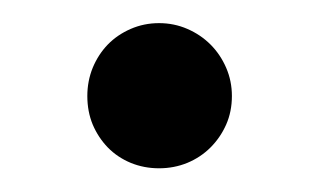

<svg xmlns="http://www.w3.org/2000/svg" viewBox="-20 -138 276 166"><path d="M55.5 -55Q55.5 -68 60.2 -79.5Q65 -91 73.2 -99.5Q81.5 -108 93 -113Q104.5 -118 117.5 -118Q130.5 -118 142 -113Q153.5 -108 162 -99.5Q170.5 -91 175.5 -79.5Q180.5 -68 180.5 -55Q180.5 -41.5 175.5 -30.2Q170.5 -19 162 -10.5Q153.5 -2 142 2.8Q130.5 7.5 117.5 7.5Q104.5 7.5 93 2.8Q81.5 -2 73.2 -10.5Q65 -19 60.2 -30.2Q55.5 -41.5 55.5 -55Z"/></svg>

Font: Lato
Style: Regular
Weight: 400
Designer: Lukasz Dziedzic with Adam Twardoch and Botio Nikoltchev
Foundry: tyPoland Lukasz Dziedzic
Version: Version 2.010; 2014-09-01; http://www.latofonts.com/; ttfaut